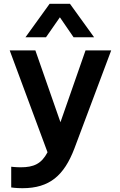

<svg xmlns="http://www.w3.org/2000/svg" viewBox="-20 -795 632 1010"><path d="M222 -599 295 -704 367 -599H475L348 -775H241L114 -599ZM98 195C241 195 317 128 371 -13L565 -530H430L298 -152L166 -530H31L230 6C198 67 157 85 89 85C62 85 39 82 39 82V191C39 191 63 195 98 195Z"/></svg>

Font: Be Vietnam Pro SemiBold
Style: Regular
Weight: 600
Designer: Lam Bao, Tony Le, Vietanh Nguyen
Foundry: Yellow Type Foundry
Version: Version 1.002